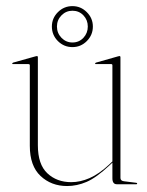

<svg xmlns="http://www.w3.org/2000/svg" viewBox="-20 -618 492 644"><path d="M80 -129V-399Q80 -403 75 -403H23Q21 -403 21 -405Q21 -406.5 24 -408L99 -429Q102 -430 104 -430Q107 -430 107 -426V-131Q107 -66.5 138.8 -36.8Q170.5 -7 219 -7Q249 -7 280.2 -20.5Q311.5 -34 346 -66L357 -76.5V-399Q357 -403 353 -403H301Q299 -403 299 -405Q299 -406.5 302 -408L376 -429Q379 -430 381 -430Q384 -430 384 -426V-21Q384 -11.5 396 -10L436 -5Q440 -5 440 -2Q440 0 437 0H372Q357 0 357 -20V-72.5L348 -64Q302.5 -21.5 270.2 -7.8Q238 6 205 6Q152 6 116 -27.8Q80 -61.5 80 -129ZM223 -460Q194.5 -460 174.2 -480.2Q154 -500.5 154 -529Q154 -557 174.2 -577.2Q194.5 -597.5 223 -597.5Q251 -597.5 271.2 -577.2Q291.5 -557 291.5 -529Q291.5 -500.5 271.2 -480.2Q251 -460 223 -460ZM223 -582Q201.5 -582 186.2 -566.5Q171 -551 171 -529Q171 -507 186.2 -491.2Q201.5 -475.5 223 -475.5Q245 -475.5 259.8 -491.2Q274.5 -507 274.5 -529Q274.5 -551 259.8 -566.5Q245 -582 223 -582Z"/></svg>

Font: Fraunces 144pt S000 Thin
Style: Regular
Weight: 100
Version: Version 1.000; ttfautohint (v1.8.3)